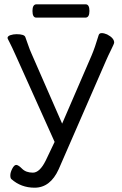

<svg xmlns="http://www.w3.org/2000/svg" viewBox="-20 -866 569 893"><path d="M377 -784H149Q131 -784 131 -815Q131 -846 150 -846H378Q396 -846 396 -815Q396 -784 377 -784ZM234 -206 56 -602Q34 -651 24.5 -669Q15 -687 15 -689Q15 -698 28.5 -702.5Q42 -707 57 -707Q94 -707 98 -693Q103 -680 111 -656.5Q119 -633 126 -618L269 -291L406 -608Q421 -643 439 -703Q442 -712 453 -712Q464 -712 478 -706Q511 -689 511 -668Q511 -663 497 -635Q483 -607 474 -586L253 -79Q214 7 141 7Q78 7 33 -33Q28 -37 28 -50.5Q28 -64 37 -81.5Q46 -99 55.5 -99Q65 -99 83 -81Q101 -63 133 -63Q165 -63 193 -120Z"/></svg>

Font: Moon Stars Kai T
Style: Regular
Weight: 400
Designer: GuiWonder
Version: Version 1.101